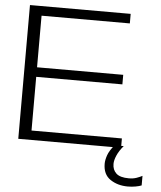

<svg xmlns="http://www.w3.org/2000/svg" viewBox="-59 -751 838 1001"><g transform="rotate(5 359.5 -251.0)"><path d="M57 0V-700H584V-650H122V-380H573V-330H122V-49H595V0ZM647 198Q594 198 555.5 172Q517 146 517 90Q517 71 525.5 46Q534 21 560 -10H608Q585 17 574 42.5Q563 68 563 87Q563 118 583 136.5Q603 155 649 155Q672 155 690 148.5Q708 142 719 136V186Q707 191 687.5 194.5Q668 198 647 198Z"/></g></svg>

Font: Panamera
Style: Regular
Weight: 400
Designer: Bastien Sozeau
Foundry: NBR — Bastien Sozeau
Version: Version 3.002; ttfautohint (v1.8.4.7-5d5b);gftools[0.9.33]